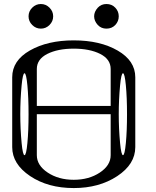

<svg xmlns="http://www.w3.org/2000/svg" viewBox="-20 -955 790 975"><path d="M565.4 -828.1Q547.9 -809.6 520.5 -809.6Q494.1 -809.6 476.6 -828.1Q458 -848.6 458 -872.1Q458 -895.5 476.6 -916Q494.1 -934.6 520.5 -934.6Q547.9 -934.6 565.4 -916Q583 -897.5 583 -872.1Q583 -846.7 565.4 -828.1ZM231.4 -916Q250 -897.5 250 -872.1Q250 -846.7 231.4 -828.1Q212.9 -809.6 187.5 -809.6Q162.1 -809.6 143.6 -828.1Q125 -846.7 125 -872.1Q125 -897.5 143.6 -916Q162.1 -934.6 187.5 -934.6Q212.9 -934.6 231.4 -916ZM89.8 -521.5Q83 -449.2 83 -375Q83 -300.8 89.8 -228.5Q95.7 -167 104.5 -167Q113.3 -167 119.1 -228.5Q125 -290 125 -375Q125 -460 119.1 -521.5Q113.3 -583 104.5 -583Q95.7 -583 89.8 -521.5ZM589.8 -521.5Q583 -449.2 583 -375Q583 -300.8 589.8 -228.5Q595.7 -167 604.5 -167Q613.3 -167 619.1 -228.5Q625 -290 625 -375Q625 -460 619.1 -521.5Q613.3 -583 604.5 -583Q595.7 -583 589.8 -521.5ZM667 -208Q667 -121.1 575.2 -60.5Q483.4 0 354.5 0Q223.6 0 132.8 -61Q42 -122.1 42 -208V-562.5Q42 -647.5 131.8 -698.7Q221.7 -750 354.5 -750Q488.3 -750 577.6 -698.2Q667 -646.5 667 -562.5ZM167 -417H542V-604.5Q542 -654.3 488.8 -681.2Q435.5 -708 354.5 -708Q273.4 -708 220.2 -681.2Q167 -654.3 167 -604.5ZM167 -375V-167Q167 -115.2 222.2 -78.6Q277.3 -42 354.5 -42Q431.6 -42 486.8 -78.6Q542 -115.2 542 -167V-375Z"/></svg>

Font: okolaksMetalik
Style: bold
Weight: 700
Width: 7
Version: Version 0.6